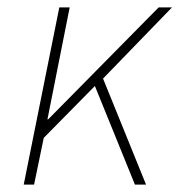

<svg xmlns="http://www.w3.org/2000/svg" viewBox="-20 -498 484 518"><path d="M44 0 140 -478H168L108 -176H110L408 -478H444L258 -286L374 0H344L236 -266L98 -126L72 0Z"/></svg>

Font: Source Sans 3 ExtraLight ExtraLight
Style: Italic
Weight: 250
Italic angle: -11°
Version: Version 3.052;hotconv 1.1.0;makeotfexe 2.6.0